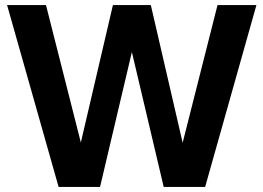

<svg xmlns="http://www.w3.org/2000/svg" viewBox="-20 -740 1043 760"><path d="M628 0H792L995 -720H841L703 -175L577 -720H427L300 -176L162 -720H8L212 0H376L502 -534Z"/></svg>

Font: Aspekta 650
Style: Regular
Weight: 650
Designer: Ivo Dolenc
Version: Version 2.000